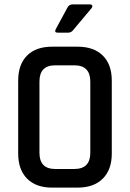

<svg xmlns="http://www.w3.org/2000/svg" viewBox="-20 -856 592 876"><path d="M312 -836H390Q398 -836 400.5 -831Q403 -826 398 -819L314 -719Q305 -707 291 -707H243Q226 -707 235 -724L287 -820Q294 -836 312 -836ZM232 -85H319Q392 -85 392 -159V-484Q392 -558 319 -558H232Q160 -558 160 -484V-159Q160 -85 232 -85ZM334 0H218Q144 0 103.5 -41Q63 -82 63 -155V-488Q63 -562 103.5 -602.5Q144 -643 218 -643H334Q408 -643 449 -602.5Q490 -562 490 -488V-155Q490 -82 449 -41Q408 0 334 0Z"/></svg>

Font: Rajdhani Semibold
Style: Regular
Weight: 600
Designer: Satya Rajpurohit, Jyotish Sonowal
Foundry: Indian Type Foundry
Version: Version 1.200;PS 1.0;hotconv 1.0.78;makeotf.lib2.5.61930; tt